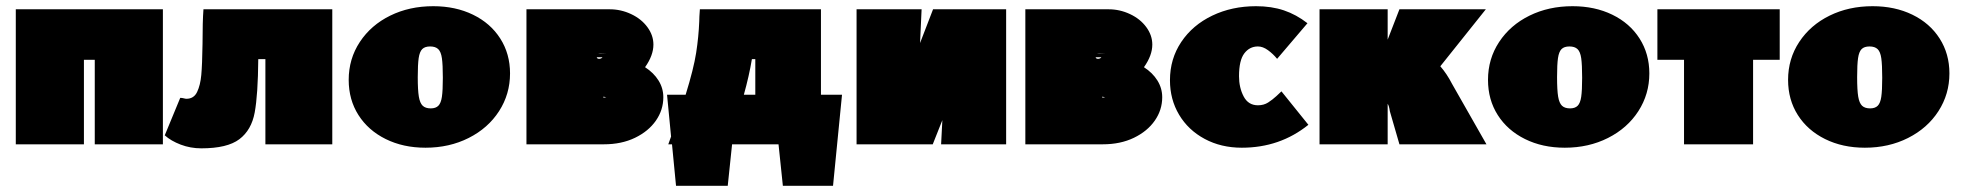

<svg xmlns="http://www.w3.org/2000/svg" viewBox="-20 -466 6337 620"><path d="M506 0H286V-273H251V0H31V-436H506Z M1053 0H837V-275H814Q813 -160 802.5 -103Q792 -46 753 -16.5Q714 13 630 13Q595 13 563.5 1Q532 -11 512 -29L562 -150Q568 -150 573.5 -148.5Q579 -147 582 -147Q606 -147 616.5 -169Q627 -191 630 -224Q633 -257 634 -324Q634 -397 637 -436H1053Z M1106 -208Q1106 -276 1142 -330.5Q1178 -385 1240 -415.5Q1302 -446 1379 -446Q1451 -446 1507.5 -418.5Q1564 -391 1595.5 -341.5Q1627 -292 1627 -229Q1627 -162 1591.5 -107Q1556 -52 1493.5 -20.5Q1431 11 1354 11Q1282 11 1225.5 -17Q1169 -45 1137.5 -94.5Q1106 -144 1106 -208ZM1410 -215Q1410 -257 1407 -278Q1404 -299 1395 -307.5Q1386 -316 1369 -316Q1352 -316 1343.5 -307.5Q1335 -299 1332 -278.5Q1329 -258 1329 -217Q1329 -175 1332.5 -154Q1336 -133 1345 -124.5Q1354 -116 1371 -116Q1387 -116 1395.5 -124.5Q1404 -133 1407 -153.5Q1410 -174 1410 -215Z M2122 -152Q2122 -111 2098 -76.5Q2074 -42 2030.5 -21Q1987 0 1930 0H1680V-436H1949Q1985 -436 2018 -420.5Q2051 -405 2070.5 -378.5Q2090 -352 2090 -322Q2090 -287 2063 -249Q2091 -231 2106.5 -206Q2122 -181 2122 -152ZM1911 -294H1939Q1932 -294 1924.5 -294.5Q1917 -295 1911 -294ZM1915 -276Q1919 -276 1923 -278.5Q1927 -281 1924 -281H1907Q1908 -276 1915 -276ZM1938 -151Q1937 -151 1932.5 -153Q1928 -155 1928 -152V-151Z M2699 -160 2670 134H2508L2494 0H2344L2330 134H2163L2150 0H2138L2147 -25L2134 -160H2194Q2220 -244 2228 -295.5Q2236 -347 2238 -397Q2238 -410 2240 -436H2631V-160ZM2419 -160V-275H2408Q2399 -221 2382 -160Z M3229 0H3019L3023 -78L2992 0H2746V-436H2956L2951 -327L2993 -436H3229Z M3733 -152Q3733 -111 3709 -76.5Q3685 -42 3641.5 -21Q3598 0 3541 0H3291V-436H3560Q3596 -436 3629 -420.5Q3662 -405 3681.5 -378.5Q3701 -352 3701 -322Q3701 -287 3674 -249Q3702 -231 3717.5 -206Q3733 -181 3733 -152ZM3522 -294H3550Q3543 -294 3535.5 -294.5Q3528 -295 3522 -294ZM3526 -276Q3530 -276 3534 -278.5Q3538 -281 3535 -281H3518Q3519 -276 3526 -276ZM3549 -151Q3548 -151 3543.5 -153Q3539 -155 3539 -152V-151Z M3758 -207Q3758 -276 3794.5 -330.5Q3831 -385 3894.5 -415.5Q3958 -446 4036 -446Q4086 -446 4126 -432.5Q4166 -419 4202 -391L4104 -276Q4091 -292 4074.5 -304Q4058 -316 4042 -316Q4015 -316 3998 -293.5Q3981 -271 3981 -220Q3981 -183 3996 -154.5Q4011 -126 4042 -126Q4061 -126 4075 -135Q4089 -144 4101.5 -155.5Q4114 -167 4118 -171L4205 -63Q4113 11 3990 11Q3923 11 3870 -17.5Q3817 -46 3787.5 -95.5Q3758 -145 3758 -207Z M4780 0H4499L4468 -107Q4466 -123 4461 -131V0H4241V-436H4461V-338L4499 -436H4778L4631 -252Q4652 -228 4669 -195Z M4785 -208Q4785 -276 4821 -330.5Q4857 -385 4919 -415.5Q4981 -446 5058 -446Q5130 -446 5186.5 -418.5Q5243 -391 5274.5 -341.5Q5306 -292 5306 -229Q5306 -162 5270.5 -107Q5235 -52 5172.5 -20.5Q5110 11 5033 11Q4961 11 4904.5 -17Q4848 -45 4816.5 -94.5Q4785 -144 4785 -208ZM5089 -215Q5089 -257 5086 -278Q5083 -299 5074 -307.5Q5065 -316 5048 -316Q5031 -316 5022.5 -307.5Q5014 -299 5011 -278.5Q5008 -258 5008 -217Q5008 -175 5011.5 -154Q5015 -133 5024 -124.5Q5033 -116 5050 -116Q5066 -116 5074.5 -124.5Q5083 -133 5086 -153.5Q5089 -174 5089 -215Z M5727 -273H5641V0H5418V-273H5332V-436H5727Z M5754 -208Q5754 -276 5790 -330.5Q5826 -385 5888 -415.5Q5950 -446 6027 -446Q6099 -446 6155.5 -418.5Q6212 -391 6243.5 -341.5Q6275 -292 6275 -229Q6275 -162 6239.5 -107Q6204 -52 6141.5 -20.5Q6079 11 6002 11Q5930 11 5873.5 -17Q5817 -45 5785.5 -94.5Q5754 -144 5754 -208ZM6058 -215Q6058 -257 6055 -278Q6052 -299 6043 -307.5Q6034 -316 6017 -316Q6000 -316 5991.5 -307.5Q5983 -299 5980 -278.5Q5977 -258 5977 -217Q5977 -175 5980.5 -154Q5984 -133 5993 -124.5Q6002 -116 6019 -116Q6035 -116 6043.5 -124.5Q6052 -133 6055 -153.5Q6058 -174 6058 -215Z"/></svg>

Font: Ysabeau Black
Style: Regular
Weight: 900
Designer: Christian Thalmann (Catharsis Fonts)
Version: Version 0.003